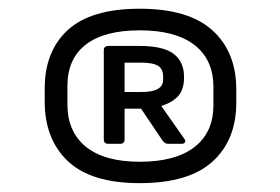

<svg xmlns="http://www.w3.org/2000/svg" viewBox="-20 -723 638 438"><path d="M298.8 -305.2Q188 -305.2 135 -355.2Q82 -405.3 82 -491.2V-521Q82 -606.4 135 -654.8Q188 -703.1 298.8 -703.1Q410.2 -703.1 464.6 -653.8Q519 -604.5 519 -519V-488.8Q519 -403.3 464.6 -354.2Q410.2 -305.2 298.8 -305.2ZM298.8 -354Q380.4 -354 423.6 -387.5Q466.8 -420.9 466.8 -482.9V-524.9Q466.8 -586.9 423.6 -620.4Q380.4 -653.8 298.8 -653.8Q217.8 -653.8 175.8 -621.3Q133.8 -588.9 133.8 -526.9V-484.9Q133.8 -422.4 176 -388.2Q218.3 -354 298.8 -354ZM227.1 -395Q216.8 -395 216.8 -404.8V-608.9Q216.8 -618.2 228 -618.2H298.8Q352.5 -618.2 376.2 -600.1Q399.9 -582 399.9 -546.9Q399.9 -520.5 387.9 -505.6Q376 -490.7 348.1 -481L399.9 -407.2Q403.8 -402.8 402.3 -398.9Q400.9 -395 395 -395H362.8Q356.4 -395 351.1 -401.9L301.8 -475.1H264.2V-404.8Q264.2 -395 253.9 -395ZM264.2 -513.2H304.2Q352.1 -513.2 352.1 -541V-548.8Q352.1 -565.4 340.6 -572.8Q329.1 -580.1 301.8 -580.1H264.2Z"/></svg>

Font: Sofia Sans
Style: Regular
Weight: 400
Designer: Botio Nikoltchev, Ani Petrova
Foundry: lettersoup
Version: Version 4.100